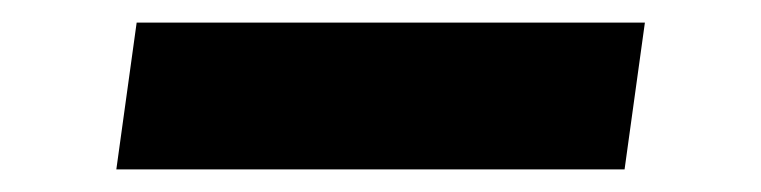

<svg xmlns="http://www.w3.org/2000/svg" viewBox="-20 -358 674 170"><path d="M83 -208 101 -338H551L533 -208Z"/></svg>

Font: Plus Jakarta Sans ExtraBold
Style: Italic
Weight: 800
Italic angle: -8°
Designer: Gumpita Rahayu
Foundry: Tokotype
Version: Version 2.071; ttfautohint (v1.8.4.7-5d5b);gftools[0.9.29]